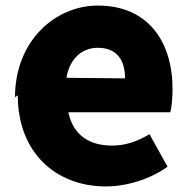

<svg xmlns="http://www.w3.org/2000/svg" viewBox="-20 -605 695 691"><path d="M44 -262C44 -55 182 66 361 66C434 66 519 41 583 -5L518 -122C472 -95 430 -81 384 -81C304 -81 244 -116 226 -201H593C597 -215 601 -250 601 -284C601 -455 513 -585 332 -585C180 -585 34 -459 34 -255ZM219 -325C232 -399 279 -433 332 -433C403 -433 430 -386 430 -323Z"/></svg>

Font: GenEiGothic-pro-Heavy
Style: Bold
Weight: 900
Designer: Ryoko NISHIZUKA (kana & ideographs); Paul D. Hunt (Latin, Greek & Cyrillic); Wenlong ZHANG (bopomofo); Sandoll Communica
Foundry: Adobe Systems Incorporated; o_tamon
Version: Version 1.000.140830